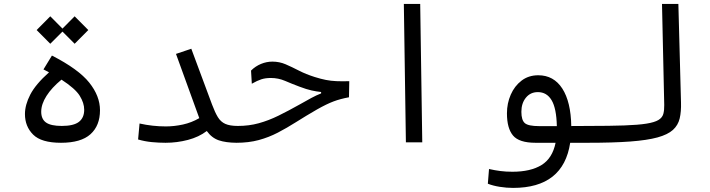

<svg xmlns="http://www.w3.org/2000/svg" viewBox="-20 -713 3556 962"><path d="M285.6 2.4Q187 2.4 146 -38.6Q105 -79.6 105 -141.6Q105 -187.5 131.8 -239.3Q158.7 -291 225.6 -350.6Q212.4 -357.9 197.8 -365.2L240.2 -434.6Q373 -366.7 427 -299.3Q481 -231.9 481 -160.6Q481 -83.5 433.3 -40.5Q385.7 2.4 285.6 2.4ZM288.1 -314Q239.3 -273.9 212.9 -232.4Q186.5 -190.9 186.5 -153.3Q186.5 -116.2 210.7 -99.1Q234.9 -82 289.6 -82Q349.1 -82 375.5 -102.5Q401.9 -123 401.9 -163.1Q401.9 -196.8 379.6 -232.9Q357.4 -269 288.1 -314ZM354 -493.7 293 -554.7 231.9 -493.7 163.6 -562.5 231.9 -631.3 293 -569.8 354 -631.3 422.4 -562.5Z M809.6 2.4Q775.9 2.4 740.5 -1Q705.1 -4.4 671.9 -14.2L679.2 -94.2Q744.1 -79.6 811 -79.6Q853 -79.6 896.5 -89.1Q939.9 -98.6 978.5 -121.1L861.8 -442.9L938.5 -468.8L1042.5 -189Q1057.1 -149.9 1071.5 -126.2Q1085.9 -102.5 1108.9 -92.3Q1131.8 -82 1171.9 -82Q1190.4 -82 1198.2 -74.7Q1206.1 -67.4 1206.1 -43.9Q1206.1 -16.1 1194.8 -6.8Q1183.6 2.4 1166 2.4Q1111.3 2 1076.2 -10Q1041 -22 1016.1 -56.6Q976.6 -26.4 921.6 -12Q866.7 2.4 809.6 2.4Z M1163.6 2.4Q1151.9 2.4 1144.8 -7.3Q1137.7 -17.1 1137.7 -41Q1137.7 -82 1171.9 -82Q1227.5 -82 1276.4 -95.5Q1325.2 -108.9 1375 -133.3Q1424.8 -157.7 1482.9 -190.4Q1515.6 -209 1540 -222.2Q1564.5 -235.4 1588.9 -245.1V-252Q1565.9 -254.4 1541.3 -259.8Q1516.6 -265.1 1480.5 -278.8Q1441.4 -293.5 1408 -307.9Q1374.5 -322.3 1336.9 -322.3Q1310.1 -322.3 1289.6 -315.7Q1269 -309.1 1241.7 -293.5L1237.8 -359.4Q1259.8 -381.3 1287.8 -392.8Q1315.9 -404.3 1344.7 -404.3Q1379.9 -404.3 1411.1 -390.9Q1442.4 -377.4 1477.3 -359.4Q1512.2 -341.3 1557.1 -327.1Q1587.9 -317.4 1613 -312.5Q1638.2 -307.6 1665.5 -306.4Q1692.9 -305.2 1730 -306.2L1728.5 -225.6Q1685.5 -217.8 1651.1 -204.8Q1616.7 -191.9 1568.4 -164.6Q1511.7 -131.8 1464.4 -101.8Q1417 -71.8 1371.8 -48.3Q1326.7 -24.9 1276.4 -11.2Q1226.1 2.4 1163.6 2.4Z M2013.7 0 2003.4 -693.4H2085.4L2095.7 0Z M2550.8 228.5Q2518.1 228.5 2484.1 223.1Q2450.2 217.8 2424.3 207.5L2430.2 133.8Q2460.4 140.6 2487.8 144Q2515.1 147.5 2547.4 147.5Q2638.7 147.5 2693.4 113.8Q2748 80.1 2763.7 2.4H2663.1Q2581.1 2.4 2550.5 -33.9Q2520 -70.3 2520 -145Q2520 -195.3 2539.1 -238.8Q2558.1 -282.2 2593.3 -309.1Q2628.4 -335.9 2676.8 -335.9Q2754.4 -335.9 2797.4 -269.3Q2840.3 -202.6 2842.3 -81.5L2929.7 -82Q2954.1 -82 2962.9 -73Q2971.7 -64 2971.7 -39.6Q2971.7 -15.6 2960 -6.6Q2948.2 2.4 2923.8 2.4H2836.9Q2802.7 228.5 2550.8 228.5ZM2770 -81.1Q2768.1 -169.9 2743.9 -210.7Q2719.7 -251.5 2674.8 -251.5Q2637.7 -251.5 2615 -223.6Q2592.3 -195.8 2592.3 -152.8Q2592.3 -110.8 2609.9 -95.9Q2627.4 -81.1 2681.2 -81.1Q2688 -81.1 2695.3 -81.1Q2702.6 -81.1 2710.4 -81.1Q2724.6 -81.1 2739.5 -81.1Q2754.4 -81.1 2770 -81.1Z M2923.8 2.4Q2896 2.4 2896 -41Q2896 -64.9 2905.5 -73.5Q2915 -82 2929.7 -82Q3037.6 -82 3107.7 -84.5Q3177.7 -86.9 3218.8 -93.5Q3259.8 -100.1 3279.1 -111.8Q3298.3 -123.5 3303.5 -142.1Q3308.6 -160.6 3308.1 -187L3296.9 -693.4H3378.9L3392.1 -200.2Q3393.6 -153.8 3385.5 -119.6Q3377.4 -85.4 3351.6 -62Q3325.7 -38.6 3274.2 -24.4Q3222.7 -10.3 3137.2 -3.9Q3051.8 2.4 2923.8 2.4Z"/></svg>

Font: Cascadia Code PL SemiLight
Style: Regular
Weight: 350
Monospace: yes
Designer: Aaron Bell
Foundry: Saja Typeworks
Version: Version 2404.023; ttfautohint (v1.8.4)